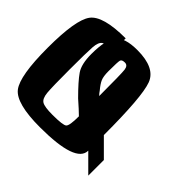

<svg xmlns="http://www.w3.org/2000/svg" viewBox="-196 -1118 1360 1360"><g transform="rotate(45 484.5 -437.5)"><path d="M218.8 -437.5Q218.8 -265.6 223.6 -210.9Q228.5 -156.2 254.9 -140.6Q281.2 -125 359.4 -125Q464.8 -125 482.4 -140.6Q500 -156.2 500 -250Q468.8 -281.2 406.2 -335.9Q320.3 -421.9 285.2 -472.7Q250 -523.4 250 -625Q250 -765.6 292 -820.3Q334 -875 460.9 -875Q640.6 -875 679.7 -769.5Q718.8 -664.1 718.8 -281.2L843.8 -156.2V0L718.8 -125Q718.8 0 359.4 0Q121.1 0 60.5 -78.1Q0 -156.2 0 -437.5Q0 -716.8 58.6 -795.9Q117.2 -875 343.8 -875V-750Q273.4 -750 250 -734.4Q226.6 -718.8 222.7 -664.1Q218.8 -609.4 218.8 -437.5ZM460.9 -750Q431.6 -750 426.8 -734.4Q421.9 -718.8 421.9 -625Q421.9 -572.3 433.6 -545.9Q445.3 -519.5 474.6 -484.4Q486.3 -466.8 500 -453.1Q500 -675.8 495.1 -712.9Q490.2 -750 460.9 -750Z"/></g></svg>

Font: CraftyPE
Style: Regular
Weight: 400
Designer: Erek Butcher
Foundry: Haunted Coop
Version: Version 0.018;April 4, 2024;FontCreator 15.0.0.2962 64-bit